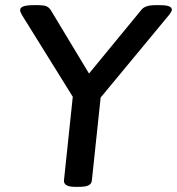

<svg xmlns="http://www.w3.org/2000/svg" viewBox="-20 -722 686 744"><path d="M271 2Q225 2 228 -24L262 -347L65 -664Q58 -676 58 -683Q58 -702 109 -702H130Q149 -702 159 -698Q169 -694 176 -684L325 -437L528 -684Q542 -702 582 -702H599Q624 -702 635 -697.5Q646 -693 646 -684Q646 -680 642.5 -675Q639 -670 635 -664L370 -344L336 -23Q335 -10 323.5 -4Q312 2 286 2Z"/></svg>

Font: Asap Semi Expanded Semi Expanded Medium
Style: Italic
Weight: 500
Width: 6
Italic angle: -6°
Designer: Pablo Cosgaya
Foundry: Omnibus-Type
Version: Version 3.001; ttfautohint (v1.8.4.7-5d5b)